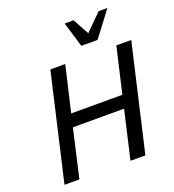

<svg xmlns="http://www.w3.org/2000/svg" viewBox="-167 -1095 1110 1224"><g transform="rotate(-20 387.5 -483.0)"><path d="M607.9 0H506.8L582 -326.2H234.9L160.2 0H59.1L226.1 -722.2H327.1L254.9 -413.1H602.1L673.8 -722.2H774.9ZM702.1 -965.8 573.2 -795.9H462.9L412.1 -965.8H472.2L532.2 -856L642.1 -965.8Z"/></g></svg>

Font: Perun
Style: Italic
Weight: 400
Italic angle: -12°
Foundry: Stefan Peev, Context Ltd
Version: Version 001.000